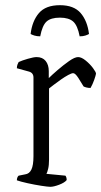

<svg xmlns="http://www.w3.org/2000/svg" viewBox="-20 -720 390 740"><path d="M174 0Q165 0 139 -4Q113 -8 86 -14Q59 -20 45 -25Q45 -31 47 -36Q49 -41 52 -43L77 -48Q93 -50 101 -66.5Q109 -83 109 -118V-421Q109 -439 92 -444L45 -457Q45 -465 47.5 -471.5Q50 -478 52 -481Q65 -487 87.5 -493.5Q110 -500 121 -500Q144 -500 156 -485Q168 -470 168 -446V-419Q180 -431 202 -450Q224 -469 246 -484.5Q268 -500 281 -500Q294 -500 310.5 -486.5Q327 -473 338.5 -457.5Q350 -442 350 -436Q349 -429 343 -412Q337 -395 329 -381Q320 -381 312.5 -383Q305 -385 302 -387Q294 -401 282 -419.5Q270 -438 262 -438Q256 -438 243 -431Q230 -424 215 -413.5Q200 -403 187 -393Q174 -383 169 -379V-105Q169 -83 165.5 -69Q162 -55 159 -50L232 -43Q234 -41 235.5 -36.5Q237 -32 237 -26Q229 -16 208 -8Q187 0 174 0ZM211 -700Q265 -700 291 -669.5Q317 -639 323 -589Q318 -586 309 -583Q300 -580 287 -580Q279 -622 262 -637Q245 -652 211 -652Q176 -652 159.5 -637Q143 -622 135 -580Q122 -580 112.5 -583Q103 -586 98 -589Q104 -639 130 -669.5Q156 -700 211 -700Z"/></svg>

Font: Texturina 72pt ExtraLight
Style: Regular
Weight: 200
Designer: Guillermo Torres Carreño
Foundry: Omnibus-Type
Version: Version 1.002; ttfautohint (v1.8.3)